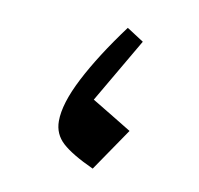

<svg xmlns="http://www.w3.org/2000/svg" viewBox="-46 -335 402 388"><g transform="rotate(10 155.0 -141.0)"><path d="M187.5 -286.6 222.2 -264.2 145 -131.8Q170.9 -116.2 188.5 -105.5Q206.1 -94.7 227.1 -82L167 5.9Q122.1 -14.6 102.5 -32.5Q83 -50.3 83 -77.1Q83 -112.8 110.8 -166.7Q138.7 -220.7 187.5 -286.6Z"/></g></svg>

Font: Pinar-DS2-FD Regular
Style: Regular
Weight: 400
Designer: Amin Abedi
Version: Version 2.000